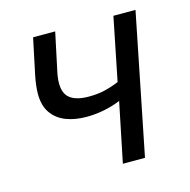

<svg xmlns="http://www.w3.org/2000/svg" viewBox="-79 -564 636 642"><g transform="rotate(-15 238.5 -243.0)"><path d="M270 0 312.3 -206.1Q286.3 -195.2 255.7 -189Q225.2 -182.8 194.1 -182.8Q154.7 -182.8 123.7 -194.5Q92.7 -206.3 74.3 -232Q56 -257.7 56 -299.1Q56 -325.4 63.3 -361.6L89.5 -486.1H166L139.1 -359.4Q136.2 -347.1 134.8 -336.1Q133.3 -325 133.3 -314.6Q133.3 -278.6 154.8 -262.4Q176.4 -246.3 218.9 -246.3Q249.2 -246.3 273.9 -252.1Q298.6 -258 323.7 -268.4L367.5 -486.1H444L346.6 0Z"/></g></svg>

Font: Source Sans Variable
Style: Italic
Weight: 200
Italic angle: -11°
Designer: Paul D. Hunt
Foundry: Adobe Systems Incorporated
Version: Version 3.006;hotconv 1.0.111;makeotfexe 2.5.65597